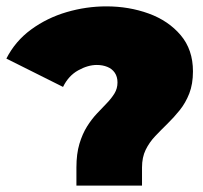

<svg xmlns="http://www.w3.org/2000/svg" viewBox="-30 -583 638 603"><path d="M210 0V-57Q210 -100 219.5 -131.5Q229 -163 243.5 -186Q258 -209 274.5 -226.5Q291 -244 305.5 -259Q320 -274 329.5 -289.5Q339 -305 339 -324Q339 -342 330.5 -354.5Q322 -367 307 -373Q292 -379 274 -379Q246 -379 215.5 -362Q185 -345 168 -310L-10 -399Q18 -454 68 -490.5Q118 -527 179.5 -545Q241 -563 304 -563Q375 -563 437 -540.5Q499 -518 537.5 -472.5Q576 -427 576 -359Q576 -319 564.5 -289.5Q553 -260 534.5 -237Q516 -214 496 -194.5Q476 -175 457.5 -155.5Q439 -136 427.5 -112.5Q416 -89 416 -57V0Z"/></svg>

Font: Montserrat Thin Black
Style: Regular
Weight: 900
Version: Version 9.000